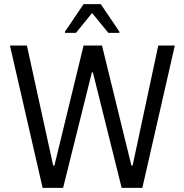

<svg xmlns="http://www.w3.org/2000/svg" viewBox="-20 -908 891 928"><path d="M28 0ZM568 0 429 -558H424L285 0H186L28 -688H110L237 -108H243L384 -688H473L615 -108H621L745 -688H825L668 0ZM294 -749V-755L384 -888H467L557 -755V-749H504L425 -845L347 -749Z"/></svg>

Font: Assailand
Style: Regular
Weight: 400
Designer: Hector Gatti with collaboration of the Omnibus-Type team
Foundry: Omnibus-Type
Version: Version 0.072;October 19, 2019;FontCreator 12.0.0.2547 64-bi